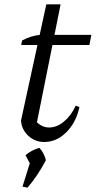

<svg xmlns="http://www.w3.org/2000/svg" viewBox="-20 -647 442 887"><path d="M184 9Q142 9 111 -19.5Q80 -48 77 -90L194 -627H260L145 -54L140 -93Q170 -58 207 -58Q242 -58 275 -85Q308 -112 330 -159L347 -152Q331 -80 286 -35.5Q241 9 184 9ZM78 -439 82 -460Q103 -471 123.5 -477.5Q144 -484 167 -486H402L393 -439ZM84 215 120 100 192 93Q155 164 107 220ZM129 129 98 70Q124 47 162 36Q184 60 192 93Z"/></svg>

Font: Piazzolla Thin
Style: Italic
Weight: 400
Italic angle: -11.3°
Version: Version 2.005